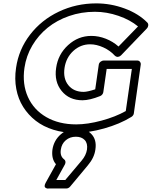

<svg xmlns="http://www.w3.org/2000/svg" viewBox="-20 -753 900 1139"><path d="M75.2 -350.1Q90.8 -459.5 158.2 -547.1Q225.6 -634.8 328.9 -683.8Q432.1 -732.9 550.8 -732.9Q637.7 -732.9 720 -702.4Q802.2 -671.9 854 -619.1Q860.4 -612.3 859.4 -601.8Q858.4 -591.3 851.1 -584L698.2 -424.8Q690.4 -417 680.4 -415.8Q670.4 -414.6 661.1 -422.9Q633.8 -453.1 593.3 -471.7Q552.7 -490.2 515.1 -490.2Q458 -490.2 415 -450.9Q372.1 -411.6 362.8 -350.1Q353.5 -287.1 385.5 -247.6Q417.5 -208 476.1 -208Q498.5 -208 544.9 -223.1L565.9 -369.1Q567.4 -379.9 576.7 -387Q585.9 -394 595.2 -394H793.9Q804.7 -394 810.5 -386.2Q816.4 -378.4 814.9 -369.1L773.9 -80.1Q773.4 -74.2 768.8 -68.1Q764.2 -62 758.8 -59.1Q690.9 -17.1 597.9 9Q504.9 35.2 424.8 35.2Q356 35.2 296.4 16.6Q236.8 -2 192.1 -36.6Q147.5 -71.3 117.7 -118.4Q87.9 -165.5 76.7 -224.9Q65.4 -284.2 75.2 -350.1ZM125 -350.1Q111.3 -254.4 145.5 -178Q179.7 -101.6 254.6 -58.3Q329.6 -15.1 432.1 -15.1Q499.5 -15.1 582 -37.4Q664.6 -59.6 726.1 -94.2L762.2 -344.2H612.8L592.8 -206.1Q591.8 -199.2 586.7 -192.6Q581.5 -186 574.2 -183.1Q511.7 -158.2 469.2 -158.2Q390.6 -158.2 345.7 -213.4Q300.8 -268.6 313 -350.1Q324.2 -430.7 384 -485.4Q443.8 -540 522 -540Q564.9 -540 607.4 -523.4Q649.9 -506.8 683.1 -477.1L798.8 -596.2Q752 -635.3 682.4 -659.2Q612.8 -683.1 543 -683.1Q462.4 -683.1 389.9 -658Q317.4 -632.8 262.7 -588.6Q208 -544.4 171.6 -482.9Q135.3 -421.4 125 -350.1ZM251 331.1 312 221.2Q284.2 189.5 291 134.8Q299.3 79.6 340.8 43.7Q382.3 7.8 437 7.8Q488.8 7.8 521.7 41.7Q554.7 75.7 545.9 133.8Q539.6 182.6 501 228L396 354Q386.2 365.2 373 365.2H269Q269 364.7 265.1 365.5Q261.2 366.2 256.6 364.3Q252 362.3 248.3 359.6Q244.6 356.9 244.9 349.4Q245.1 341.8 251 331.1ZM314 314.9H367.2L463.9 200.2Q490.7 168.9 496.1 133.8Q501 97.2 482.4 77.6Q463.9 58.1 430.2 58.1Q395 58.1 370.4 78.9Q345.7 99.6 340.8 134.8Q335 172.9 359.9 191.9Q366.7 196.3 368.2 205.1Q369.6 213.9 365.2 222.2Z"/></svg>

Font: Trueno Black Outline
Style: Italic
Weight: 900
Width: 6
Designer: Julieta Ulanovsky
Foundry: Julieta Ulanovsky
Version: Version 3.001b | FøM Fix